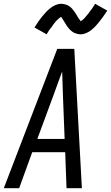

<svg xmlns="http://www.w3.org/2000/svg" viewBox="-32 -993 586 1013"><path d="M-12 0 270 -735H360L400 0H319L312 -190H138L69 0ZM309 -260 300 -490Q299 -522 298 -553.5Q297 -585 296 -616Q285 -585 273 -553.5Q261 -522 250 -490L165 -260ZM214 -812 150 -848Q161 -866 171.5 -881Q182 -896 192 -908Q202 -920 211.5 -930Q221 -940 233.5 -950Q246 -960 261 -966.5Q276 -973 291 -973Q297 -973 302.5 -972Q308 -971 313 -969.5Q318 -968 323 -966Q328 -964 332.5 -961Q337 -958 340.5 -955Q344 -952 347.5 -948Q351 -944 354.5 -939.5Q358 -935 361 -931Q364 -927 366.5 -923Q369 -919 371.5 -915Q374 -911 377 -905.5Q380 -900 383.5 -895.5Q387 -891 389 -888Q391 -885 394 -881Q397 -883 400.5 -885.5Q404 -888 409 -892.5Q414 -897 415.5 -899Q417 -901 419.5 -904Q422 -907 424.5 -910Q427 -913 430 -916.5Q433 -920 436 -924Q439 -928 442 -932.5Q445 -937 449 -941.5Q453 -946 456 -951Q459 -956 462.5 -961.5Q466 -967 470 -973L534 -937Q522 -919 511.5 -904Q501 -889 491 -877Q481 -865 472 -855Q463 -845 450.5 -835Q438 -825 423 -818.5Q408 -812 393 -812Q385 -812 377 -814Q369 -816 362.5 -818.5Q356 -821 350 -825.5Q344 -830 339 -834.5Q334 -839 329 -845.5Q324 -852 320 -857.5Q316 -863 313 -869Q310 -875 305 -882Q300 -889 297 -894.5Q294 -900 290 -904Q286 -902 283 -899.5Q280 -897 275 -892.5Q270 -888 268 -886Q266 -884 263.5 -881Q261 -878 258.5 -875Q256 -872 253 -868.5Q250 -865 247.5 -861Q245 -857 242 -852.5Q239 -848 235 -843.5Q231 -839 227.5 -834Q224 -829 221 -823.5Q218 -818 214 -812Z"/></svg>

Font: Iosevka Algr
Style: Italic
Weight: 400
Italic angle: -9°
Monospace: yes
Designer: Belleve Invis
Foundry: Belleve Invis
Version: Version 26.0.2; ttfautohint (v1.8.3)